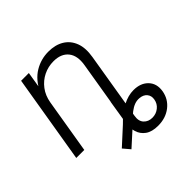

<svg xmlns="http://www.w3.org/2000/svg" viewBox="-186 -725 1106 1106"><g transform="rotate(-45 367.0 -172.0)"><path d="M499 202.6Q449.7 202.6 421.1 182.1Q392.6 161.6 382.8 128.7Q373 95.7 378.9 59.1L402.8 -88.9H468.8L443.4 64.9Q436.5 104 456.3 125.2Q476.1 146.5 508.3 146.5Q539.1 146.5 562.3 127.9Q585.4 109.4 590.3 80.1Q595.2 53.2 580.1 34.7Q564.9 16.1 535.6 13.7Q515.6 11.7 496.1 18.8Q476.6 25.9 456.1 41.7Q435.5 57.6 412.1 83L294.4 189.5L258.3 147L360.4 53.7Q408.7 3.4 454.6 -20Q500.5 -43.5 543.5 -43.5Q601.6 -43.5 634 -9.3Q666.5 24.9 657.7 79.6Q648.4 134.8 605 168.7Q561.5 202.6 499 202.6ZM154.8 -332 99.6 0H34.2L124 -539.1H187L166.5 -413.1L154.3 -415Q188.5 -484.4 240.5 -515.6Q292.5 -546.9 353.5 -546.9Q409.7 -546.9 448.7 -523.2Q487.8 -499.5 504.9 -454.6Q522 -409.7 511.2 -345.2L454.1 0H388.7L445.8 -344.2Q457 -412.1 427 -449.5Q397 -486.8 335.4 -486.8Q292 -486.8 253.9 -468.3Q215.8 -449.7 189.5 -415Q163.1 -380.4 154.8 -332Z"/></g></svg>

Font: Inter 18pt Light
Style: Italic
Weight: 300
Italic angle: -9.3988°
Designer: Rasmus Andersson
Foundry: rsms
Version: Version 4.001;git-66647c0bb